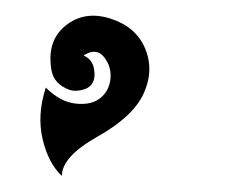

<svg xmlns="http://www.w3.org/2000/svg" viewBox="-20 -119 280 239"><path d="M57 100Q40 84 33 54Q26 24 37 -10Q55 8 74.5 10Q94 12 105 3Q116 -6 117.5 -21Q119 -36 109.5 -48Q100 -60 84 -50Q95 -45 97 -33.5Q99 -22 95 -15.5Q91 -9 82 -7Q73 -5 67 -7Q47 -14 44 -32Q38 -68 61.5 -87Q85 -106 117 -96Q149 -86 160.5 -59Q172 -32 159 -3Q146 26 101.5 51Q57 76 57 100Z"/></svg>

Font: SOV_mook
Style: Book
Weight: 400
Version: Version 1.00